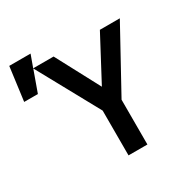

<svg xmlns="http://www.w3.org/2000/svg" viewBox="-298 -936 1072 1092"><g transform="rotate(-30 238.0 -390.0)"><path d="M238 0H362V-294L585 -700H454L302 -414L150 -700H16L45 -780H-95L-124 -560H-34L16 -699L238 -294Z"/></g></svg>

Font: CommitMono
Style: Bold
Weight: 700
Monospace: yes
Designer: Eigil Nikolajsen
Foundry: Eigil Nikolajsen
Version: Version 1.143